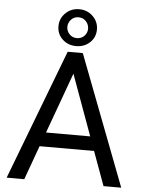

<svg xmlns="http://www.w3.org/2000/svg" viewBox="-62 -995 775 1044"><g transform="rotate(5 326.0 -473.5)"><path d="M543 0 475.1 -186H177.7L110.4 0H14.2L285.2 -710.9H367.7L639.6 0ZM206.1 -263.2H447.3L326.7 -594.7ZM223.1 -845.2Q223.1 -887.2 253.4 -917Q283.7 -946.8 328.1 -946.8Q372.6 -946.8 402.8 -917Q433.1 -887.2 433.1 -845.2Q433.1 -802.2 402.8 -773.9Q372.6 -745.6 328.1 -745.6Q283.7 -745.6 253.4 -773.9Q223.1 -802.2 223.1 -845.2ZM271.5 -845.2Q271.5 -823.7 287.4 -806.4Q303.2 -789.1 328.1 -789.1Q353 -789.1 368.9 -805.9Q384.8 -822.8 384.8 -845.2Q384.8 -868.2 368.9 -885.5Q353 -902.8 328.1 -902.8Q303.2 -902.8 287.4 -885.5Q271.5 -868.2 271.5 -845.2Z"/></g></svg>

Font: Vazirmatn UI
Style: Regular
Weight: 400
Designer: Saber Rastikerdar
Foundry: Saber Rastikerdar
Version: Version 33.003